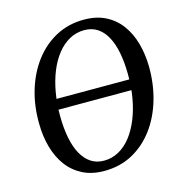

<svg xmlns="http://www.w3.org/2000/svg" viewBox="-111 -855 923 967"><g transform="rotate(-15 350.0 -371.5)"><path d="M119 -348 121.5 -403H584.5L582 -348ZM315.5 10Q251 10 203 -14.5Q155 -39 123.2 -82Q91.5 -125 75.5 -182.2Q59.5 -239.5 59 -304.5Q57.5 -397.5 82 -478.5Q106.5 -559.5 153.2 -621.2Q200 -683 265.5 -718Q331 -753 412 -753Q477.5 -753 525.5 -728.2Q573.5 -703.5 604.8 -660.2Q636 -617 651.5 -560.8Q667 -504.5 668 -441Q669 -348.5 645 -267Q621 -185.5 574.8 -123.2Q528.5 -61 463 -25.5Q397.5 10 315.5 10ZM327.5 -40.5Q368.5 -40.5 404.2 -60Q440 -79.5 468 -115.2Q496 -151 516 -200Q536 -249 546.2 -307.8Q556.5 -366.5 555.5 -431.5Q555 -493.5 545.2 -543.2Q535.5 -593 516.2 -628.2Q497 -663.5 468 -682.5Q439 -701.5 399.5 -701.5Q358 -701.5 322.5 -682Q287 -662.5 258.8 -627.2Q230.5 -592 210.8 -543.5Q191 -495 180.8 -436.5Q170.5 -378 171 -313.5Q171.5 -250.5 181.5 -200Q191.5 -149.5 211.2 -114Q231 -78.5 259.8 -59.5Q288.5 -40.5 327.5 -40.5Z"/></g></svg>

Font: Merriweather 24pt
Style: Italic
Weight: 400
Italic angle: -7.8°
Designer: Eben Sorkin
Foundry: Eben Sorkin
Version: Version 2.101